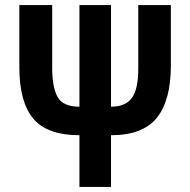

<svg xmlns="http://www.w3.org/2000/svg" viewBox="-20 -734 746 754"><path d="M523 -714V-464Q523 -384 498 -349.5Q473 -315 416 -315V-714H292V-315Q227 -315 206 -353.5Q185 -392 185 -466V-714H56V-469Q56 -334 110.5 -268.5Q165 -203 292 -203V0H416V-203Q541 -203 596 -271.5Q651 -340 651 -477V-714Z"/></svg>

Font: Noto Sans UI Condensed
Style: Bold
Weight: 700
Width: 3
Designer: Monotype Design Team
Foundry: Monotype Imaging Inc.
Version: 1.001